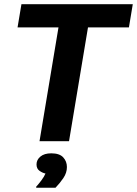

<svg xmlns="http://www.w3.org/2000/svg" viewBox="-20 -670 650 911"><path d="M167.5 0 257.5 -540H63.3L81.7 -650H610L591.7 -540H397.5L307.5 0ZM151.7 220.8V215.8Q163.3 203.3 176.7 185.4Q190 167.5 195.8 153.3Q182.5 150.8 167.9 140.8Q153.3 130.8 153.3 110Q153.3 88.3 171.7 72.9Q190 57.5 223.3 57.5Q262.5 57.5 280 76.7Q297.5 95.8 297.5 122.5Q297.5 150 280.8 174.6Q264.2 199.2 243.3 220.8Z"/></svg>

Font: Familjen Grotesk GF
Style: Bold Italic
Weight: 700
Designer: Anders Wikstroem, Jonas Baeckman, Matilda Gysing, Kristian Moeller
Foundry: Familjen STHML AB
Version: Version 2.000; Beta; Release 4; Build 6